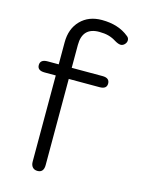

<svg xmlns="http://www.w3.org/2000/svg" viewBox="-114 -807 661 885"><g transform="rotate(15 216.5 -364.5)"><path d="M400 -679Q400 -668 391 -659Q383 -651 373 -651Q362 -651 345 -661Q326 -673 307 -678Q288 -683 263 -683Q183 -683 183 -599V-490H330Q364 -490 364 -463Q364 -437 330 -437H183V-26Q183 10 153 10Q138 10 129.5 0.5Q121 -9 121 -26V-437H68Q33 -437 33 -463Q33 -490 68 -490H121V-595Q121 -660 159.5 -699.5Q198 -739 261 -739Q340 -739 390 -698Q400 -691 400 -679Z"/></g></svg>

Font: Kodchasan Light
Style: Regular
Weight: 300
Version: Version 1.000; ttfautohint (v1.6)